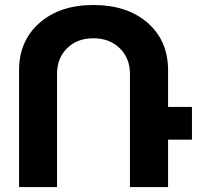

<svg xmlns="http://www.w3.org/2000/svg" viewBox="-20 -757 803 777"><path d="M210.9 -459V0H57.1V-472.2Q57.1 -591.8 139.9 -664.3Q222.7 -736.8 357.9 -736.8Q494.6 -736.8 577.4 -664.6Q660.2 -592.3 660.2 -472.2V-324.2H756.8V-191.9H660.2V0H505.9V-459Q505.9 -521 464.8 -561.5Q423.8 -602.1 357.9 -602.1Q292 -602.1 251.5 -561.8Q210.9 -521.5 210.9 -459Z"/></svg>

Font: Telcell.Market
Style: Bold
Weight: 700
Designer: Rasmus Andersson, Sedrak Mkrtchyan
Version: Version 3.019;git-0a5106e0b